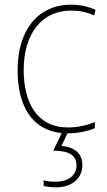

<svg xmlns="http://www.w3.org/2000/svg" viewBox="-20 -558 454 818"><path d="M269 10C314 10 356 0 384 -12V-38C351 -24 310 -15 270 -15C137 -15 81 -121 81 -260C81 -416 159 -513 283 -513C316 -513 349 -507 381 -492L387 -516C356 -530 323 -538 283 -538C141 -538 55 -429 55 -259C55 -111 113 -4 243 9L207 84C271 84 306 102 306 146C306 191 269 216 219 216C198 216 182 215 166 210V234C181 238 199 240 219 240C285 240 331 203 331 145C331 98 299 68 242 64L267 10Z"/></svg>

Font: Noto Sans Lao SemiCondensed Thin
Style: Regular
Weight: 100
Width: 4
Designer: Monotype Design Team
Foundry: Monotype Imaging Inc.
Version: Version 2.003